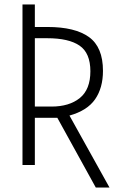

<svg xmlns="http://www.w3.org/2000/svg" viewBox="-20 -734 540 854"><path d="M406 100 235 -210H135V0H80V-714H135V-614H191Q314 -614 376 -569Q438 -524 438 -419Q438 -343 403 -292.5Q368 -242 289 -220L467 100ZM209 -260Q288 -260 335 -298Q382 -336 382 -417Q382 -498 334 -531Q286 -564 190 -564H135V-260Z"/></svg>

Font: Noto Sans Mono ExtraCondensed Light
Style: Regular
Weight: 300
Width: 2
Designer: Monotype Design Team
Foundry: Monotype Imaging Inc.
Version: Version 2.014; ttfautohint (v1.8.4.7-5d5b)